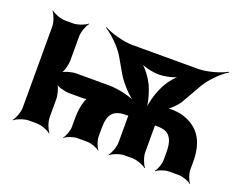

<svg xmlns="http://www.w3.org/2000/svg" viewBox="-97 -747 1199 953"><g transform="rotate(20 503.0 -270.5)"><path d="M799 -348 859 -453C884 -496 935 -545 968 -564L966 -567C933 -548 865 -528 816 -528H470C420 -528 351 -549 319 -567L317 -564C349 -545 402 -496 427 -453L472 -375C497 -332 548 -279 580 -261L582 -264C550 -283 479 -300 429 -300H257C233 -300 193 -289 181 -276L183 -274C196 -286 207 -326 207 -350V-478C207 -502 221 -539 233 -552L231 -554C218 -542 181 -528 157 -528H115C91 -528 54 -542 41 -554L39 -552C51 -539 65 -502 65 -478V-50C65 -26 51 11 39 24L41 26C54 14 91 0 115 0H157C181 0 218 14 231 26L233 24C221 11 207 -26 207 -50V-146C207 -170 196 -210 183 -222L181 -220C193 -207 233 -196 257 -196H330C339 -196 351 -198 357 -202L354 -206C349 -202 342 -188 340 -180C331 -154 327 -123 327 -88V-44C327 -23 315 10 304 21L306 23C317 12 350 0 371 0H424C445 0 478 12 489 23L491 21C480 10 468 -23 468 -44V-88C468 -159 490 -191 560 -191H566C568 -191 574 -191 575 -192L572 -195C571 -194 571 -188 571 -186V-50C571 -26 557 11 545 24L547 26C560 14 597 0 621 0H662C686 0 723 14 736 26L738 24C726 11 712 -26 712 -50V-188C712 -189 713 -193 712 -194L709 -191C710 -190 714 -191 715 -191H718C733 -191 747 -190 759 -187C798 -176 811 -139 811 -88V-44C811 -23 799 10 788 21L790 23C801 12 834 0 855 0H908C929 0 962 12 973 23L975 21C964 10 952 -23 952 -44V-88C952 -197 908 -259 826 -285C799 -294 751 -297 731 -290L733 -286C753 -293 784 -324 799 -348ZM613 -371 608 -380C593 -411 561 -450 539 -464L537 -461C559 -447 609 -435 643 -435C677 -435 727 -447 749 -461L747 -464C722 -448 689 -406 674 -371C655 -332 641 -275 641 -243H645C645 -275 631 -332 613 -371Z"/></g></svg>

Font: Asimov
Style: Edge
Weight: 500
Designer: Google
Version: Version 2.000980: 2014